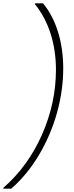

<svg xmlns="http://www.w3.org/2000/svg" viewBox="-48 -954 447 1160"><path d="M20 186C84 130 140 62 187 -17C282 -176 334 -363 334 -540C334 -703 289 -841 212 -934H164L163 -929C247 -825 290 -687 290 -532C290 -399 262 -268 206 -141C150 -14 72 94 -28 181V186Z"/></svg>

Font: Momo Neue ExtLt
Style: Italic
Weight: 200
Italic angle: -10°
Designer: Ninad Kale (Devanagari), Jonny Pinhorn (Latin)
Foundry: Indian Type Foundry
Version: 4.004